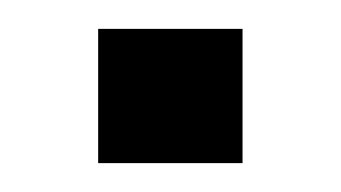

<svg xmlns="http://www.w3.org/2000/svg" viewBox="-20 -116 236 133"><path d="M148 -3H48V-96H148Z"/></svg>

Font: Kanit Cyrillic
Style: Regular
Weight: 400
Designer: Katatrad Team, Sasha Pavljenko
Foundry: CadsonDemak, Pavljenko + Design
Version: Version 1.002;Fontself Maker 3.5.7